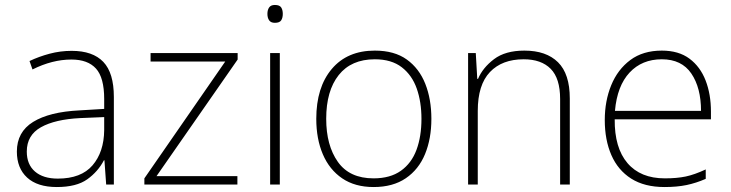

<svg xmlns="http://www.w3.org/2000/svg" viewBox="-20 -744 2945 774"><path d="M269 -539Q354 -539 396.5 -494.5Q439 -450 439 -353V0H408L401 -98H399Q375 -52 331.5 -21Q288 10 209 10Q131 10 89.5 -28Q48 -66 48 -133Q48 -212 113.5 -252.5Q179 -293 300 -299L400 -305V-345Q400 -431 367 -467.5Q334 -504 268 -504Q191 -504 111 -464L99 -498Q137 -516 180 -527.5Q223 -539 269 -539ZM304 -268Q202 -263 145 -231Q88 -199 88 -133Q88 -81 121 -52.5Q154 -24 213 -24Q307 -24 353 -77.5Q399 -131 400 -219V-272Z M937 0H562V-25L888 -496H587V-530H938V-504L611 -34H937Z M1088 -724Q1107 -724 1113.5 -714Q1120 -704 1120 -688Q1120 -672 1113.5 -662Q1107 -652 1088 -652Q1072 -652 1065 -662Q1058 -672 1058 -688Q1058 -704 1065 -714Q1072 -724 1088 -724ZM1108 -530V0H1069V-530Z M1719 -265Q1719 -185 1693.5 -123Q1668 -61 1616 -25.5Q1564 10 1486 10Q1411 10 1359.5 -25Q1308 -60 1281.5 -122Q1255 -184 1255 -265Q1255 -392 1317.5 -466Q1380 -540 1491 -540Q1570 -540 1620 -504Q1670 -468 1694.5 -406Q1719 -344 1719 -265ZM1295 -265Q1295 -158 1342 -91.5Q1389 -25 1486 -25Q1553 -25 1596 -55.5Q1639 -86 1659 -140Q1679 -194 1679 -265Q1679 -333 1660 -387Q1641 -441 1599.5 -473Q1558 -505 1491 -505Q1396 -505 1345.5 -441.5Q1295 -378 1295 -265Z M2094 -540Q2182 -540 2229.5 -493Q2277 -446 2277 -347V0H2238V-345Q2238 -428 2200 -466.5Q2162 -505 2091 -505Q2004 -505 1955 -453.5Q1906 -402 1906 -297V0H1867V-530H1898L1904 -426H1907Q1926 -471 1971.5 -505.5Q2017 -540 2094 -540Z M2648 -540Q2716 -540 2759.5 -507.5Q2803 -475 2824.5 -419.5Q2846 -364 2846 -294V-263H2458Q2457 -148 2509.5 -86.5Q2562 -25 2660 -25Q2709 -25 2744.5 -32.5Q2780 -40 2825 -61V-23Q2786 -6 2747.5 2Q2709 10 2659 10Q2578 10 2524.5 -24Q2471 -58 2444.5 -119Q2418 -180 2418 -260Q2418 -337 2444 -400.5Q2470 -464 2521 -502Q2572 -540 2648 -540ZM2648 -505Q2568 -505 2518 -451.5Q2468 -398 2459 -297H2806Q2806 -390 2767 -447.5Q2728 -505 2648 -505Z"/></svg>

Font: Noto Sans ExtraLight
Style: Regular
Weight: 200
Designer: Monotype Design Team
Foundry: Monotype Imaging Inc.
Version: Version 2.007